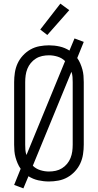

<svg xmlns="http://www.w3.org/2000/svg" viewBox="-20 -993 540 1059"><path d="M109 46 58 27 94 -62Q84 -76 77 -92.5Q70 -109 65.5 -125.5Q61 -142 59.5 -159.5Q58 -177 58 -195V-540Q58 -566 62 -592.5Q66 -619 77 -643Q88 -667 106.5 -687Q125 -707 148 -720Q171 -733 197.5 -738Q224 -743 250 -743Q280 -743 309 -736.5Q338 -730 363 -714L391 -781L442 -762L406 -673Q416 -659 423 -642.5Q430 -626 434.5 -609.5Q439 -593 440.5 -575.5Q442 -558 442 -540V-195Q442 -169 438 -142.5Q434 -116 423 -92Q412 -68 393.5 -48Q375 -28 352 -15Q329 -2 302.5 3Q276 8 250 8Q220 8 191 1.5Q162 -5 137 -21ZM126 -138 339 -656Q322 -673 298 -680.5Q274 -688 250 -688Q231 -688 212.5 -684Q194 -680 178 -670Q162 -660 150 -645.5Q138 -631 131 -613.5Q124 -596 121.5 -577.5Q119 -559 119 -540V-195Q119 -181 120 -166.5Q121 -152 126 -138ZM250 -47Q269 -47 287.5 -51Q306 -55 322 -65Q338 -75 350 -89.5Q362 -104 369 -121.5Q376 -139 378.5 -157.5Q381 -176 381 -195V-540Q381 -554 380 -568.5Q379 -583 374 -597L161 -79Q178 -62 202 -54.5Q226 -47 250 -47ZM241 -800 202 -830 313 -973 362 -937Z"/></svg>

Font: Iosevka Fixed SS04 Light
Style: Regular
Weight: 300
Monospace: yes
Designer: Belleve Invis
Foundry: Belleve Invis
Version: Version 32.5.0